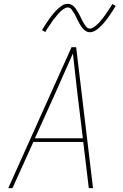

<svg xmlns="http://www.w3.org/2000/svg" viewBox="-20 -981 640 1001"><path d="M23 0 353 -735H377L465 0H443L414 -241H154L45 0ZM162 -260H412L384 -490Q378 -543 372 -596Q366 -649 360 -702Q336 -649 313 -596Q290 -543 266 -490ZM449 -813Q437 -813 427 -819.5Q417 -826 410 -834.5Q403 -843 397.5 -852.5Q392 -862 386.5 -872.5Q381 -883 376 -894Q371 -905 365 -914.5Q359 -924 352 -933Q345 -942 333 -942Q328 -942 325.5 -941Q323 -940 318.5 -938Q314 -936 309 -932.5Q304 -929 298 -923.5Q292 -918 289 -914.5Q286 -911 283 -908Q280 -905 277.5 -901.5Q275 -898 272 -894.5Q269 -891 265.5 -887Q262 -883 259 -879Q256 -875 252.5 -870Q249 -865 246 -860Q243 -855 239 -850Q235 -845 231.5 -839Q228 -833 224 -827Q220 -821 216 -814L199 -824Q206 -836 212.5 -846Q219 -856 225 -865Q231 -874 237 -882.5Q243 -891 248.5 -898Q254 -905 259.5 -911.5Q265 -918 270 -923.5Q275 -929 284 -937Q293 -945 301 -950.5Q309 -956 316.5 -958.5Q324 -961 333 -961Q345 -961 355 -955Q365 -949 372 -940Q379 -931 384.5 -921.5Q390 -912 395.5 -901.5Q401 -891 406 -880Q411 -869 417 -859.5Q423 -850 430 -841Q437 -832 449 -832Q454 -832 456.5 -833Q459 -834 463.5 -836Q468 -838 473 -842Q478 -846 484 -851Q490 -856 493 -859.5Q496 -863 499 -866Q502 -869 504.5 -872.5Q507 -876 510 -879.5Q513 -883 516.5 -887Q520 -891 523 -895.5Q526 -900 529.5 -904.5Q533 -909 536 -914Q539 -919 543 -924.5Q547 -930 550.5 -935.5Q554 -941 558 -947Q562 -953 566 -960L583 -950Q577 -939 570 -928.5Q563 -918 557 -909Q551 -900 545 -891.5Q539 -883 533.5 -876Q528 -869 522.5 -862.5Q517 -856 512 -851Q507 -846 498 -837.5Q489 -829 481 -824Q473 -819 465.5 -816Q458 -813 449 -813Z"/></svg>

Font: Iosevka Thin Extended Oblique
Style: Regular
Weight: 100
Width: 7
Italic angle: -9°
Monospace: yes
Designer: Belleve Invis
Foundry: Belleve Invis
Version: Version 32.5.0; ttfautohint (v1.8.4)